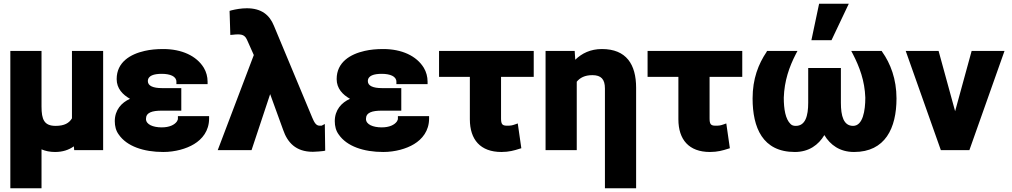

<svg xmlns="http://www.w3.org/2000/svg" viewBox="-20 -799 5389 1022"><path d="M35 203H201V-4C222 5 246 10 273 10C314 10 346 -1 373 -20L375 0H529V-528H363V-169C348 -144 323 -129 276 -129C215 -129 201 -163 201 -232V-528H35Z M591 -154C591 -128 597 -103 612 -83C655 -20 745 10 849 10C912 10 972 -7 1013 -32C1056 -58 1093 -102 1093 -168V-181H927V-168C927 -162 925 -159 922 -153C909 -134 881 -121 841 -121C795 -121 757 -136 757 -166C757 -200 789 -210 842 -210H945V-330H842C795 -330 767 -342 767 -367C767 -397 800 -406 841 -406C885 -406 919 -393 919 -364V-351H1085V-364C1085 -391 1078 -416 1065 -438C1026 -502 947 -538 849 -538C813 -538 780 -535 750 -528C675 -511 601 -469 601 -378C601 -328 633 -295 672 -273C627 -253 591 -214 591 -154Z M1139 0H1319L1418 -298L1487 -108C1510 -41 1554 9 1645 9H1646C1668 8 1686 7 1700 5L1711 3L1709 -139L1692 -130H1681C1661 -130 1652 -150 1642 -173L1438 -662C1415 -719 1372 -755 1294 -755C1265 -755 1236 -750 1212 -744L1202 -741L1206 -613L1219 -614C1229 -615 1236 -616 1246 -616C1277 -616 1287 -606 1298 -580L1331 -506Z M1762 -154C1762 -128 1768 -103 1783 -83C1826 -20 1916 10 2020 10C2083 10 2143 -7 2184 -32C2227 -58 2264 -102 2264 -168V-181H2098V-168C2098 -162 2096 -159 2093 -153C2080 -134 2052 -121 2012 -121C1966 -121 1928 -136 1928 -166C1928 -200 1960 -210 2013 -210H2116V-330H2013C1966 -330 1938 -342 1938 -367C1938 -397 1971 -406 2012 -406C2056 -406 2090 -393 2090 -364V-351H2256V-364C2256 -391 2249 -416 2236 -438C2197 -502 2118 -538 2020 -538C1984 -538 1951 -535 1921 -528C1846 -511 1772 -469 1772 -378C1772 -328 1804 -295 1843 -273C1798 -253 1762 -214 1762 -154Z M2317 -390H2481V-164C2481 -56 2537 10 2649 10C2689 10 2717 2 2745 -7L2755 -10L2736 -142L2722 -137C2705 -131 2699 -130 2678 -130C2653 -130 2647 -139 2647 -169V-390H2821V-528H2317Z M2884 0H3050V-364C3067 -385 3093 -399 3133 -399C3180 -399 3200 -377 3200 -328V203H3366V-332C3366 -456 3314 -538 3184 -538C3123 -538 3077 -515 3042 -481L3039 -528H2884Z M3427 -390H3591V-164C3591 -56 3647 10 3759 10C3799 10 3827 2 3855 -7L3865 -10L3846 -142L3832 -137C3815 -131 3809 -130 3788 -130C3763 -130 3757 -139 3757 -169V-390H3931V-528H3427Z M3986 -275C3986 -120 4039 10 4211 10C4286 10 4337 -28 4368 -80C4399 -28 4450 10 4526 10C4692 10 4752 -117 4752 -275C4752 -378 4720 -461 4676 -523L4673 -528H4511L4520 -511C4555 -443 4583 -369 4586 -279C4586 -210 4573 -129 4521 -129C4470 -129 4456 -182 4456 -252V-437H4282V-252C4282 -182 4267 -129 4216 -129C4203 -129 4195 -132 4188 -139C4161 -165 4152 -218 4152 -279C4155 -369 4181 -443 4216 -511L4225 -528H4063L4060 -522C4017 -458 3986 -380 3986 -275ZM4299 -585H4406L4498 -779H4340Z M4801 -528 4988 0H5140L5327 -528H5152L5064 -207L4976 -528Z"/></svg>

Font: Asimov Pro
Style: Ult
Weight: 900
Designer: Google
Version: Version 2.000980; 2014